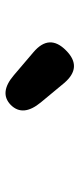

<svg xmlns="http://www.w3.org/2000/svg" viewBox="178 -1135 281 677"><g transform="rotate(90 318.5 -796.5)"><path d="M350 -694Q307 -652 245 -705L164 -774Q98 -830 158 -889Q217 -948 273 -882L341 -800Q393 -737 350 -694Z"/></g></svg>

Font: Resource Han Rounded JP Heavy
Style: Regular
Weight: 900
Designer: Cyano Hao (round all glyphs); Ryoko NISHIZUKA 西塚涼子 (kana, bopomofo & ideographs); Paul D. Hunt (Latin, Greek & Cyrillic)
Foundry: Cyano Hao
Version: 0.990